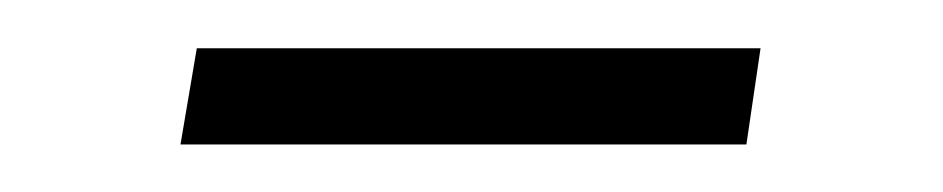

<svg xmlns="http://www.w3.org/2000/svg" viewBox="-20 -296 393 80"><path d="M291 -235.8H55.2L62 -275.9H296.9Z"/></svg>

Font: Aref Ruqaa
Style: Regular
Weight: 400
Designer: Abdullah Aref
Version: Version 1.002